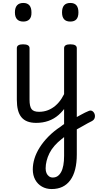

<svg xmlns="http://www.w3.org/2000/svg" viewBox="-20 -815 663 1300"><path d="M225 17Q191 17 166 7.5Q141 -2 125 -21.5Q109 -41 101.5 -70.5Q94 -100 94 -140V-489Q94 -502 104.5 -508.5Q115 -515 136 -515Q158 -515 169 -508.5Q180 -502 180 -489V-140Q180 -95 193.5 -76.5Q207 -58 244 -58Q258 -58 265 -46.5Q272 -35 270.5 -20.5Q269 -6 258 5.5Q247 17 225 17ZM138 -669Q110 -669 95.5 -684.5Q81 -700 81 -731Q81 -763 95.5 -779Q110 -795 138 -795Q165 -795 179 -779Q193 -763 193 -731Q194 -700 179.5 -684.5Q165 -669 138 -669ZM225 17Q211 17 204.5 5.5Q198 -6 199.5 -20.5Q201 -35 212 -46.5Q223 -58 244 -58Q277 -58 305 -69Q333 -80 356 -100Q379 -120 396.5 -147Q414 -174 426 -205Q432 -220 443.5 -218.5Q455 -217 463.5 -207Q472 -197 469 -186Q454 -138 430.5 -100.5Q407 -63 376.5 -36.5Q346 -10 308 3.5Q270 17 225 17ZM465 -3Q481 -12 497 -21Q513 -30 528 -38Q543 -46 555.5 -52.5Q568 -59 579 -63Q594 -70 605 -63Q616 -56 620.5 -43Q625 -30 621 -16.5Q617 -3 602 5Q589 11 573 20Q557 29 539.5 39Q522 49 503.5 59Q485 69 468 79ZM330 465Q293 465 264 448.5Q235 432 218.5 402Q202 372 202 332Q202 296 213.5 258.5Q225 221 249 183Q273 145 308.5 109Q344 73 391 42Q396 37 402 33.5Q408 30 414 25V-489Q414 -502 424.5 -508.5Q435 -515 456 -515Q478 -515 489 -508.5Q500 -502 500 -489V231Q500 287 489 331Q478 375 456 405Q434 435 402.5 450Q371 465 330 465ZM337 387Q356 387 370 377.5Q384 368 394 349.5Q404 331 409 303.5Q414 276 414 240V113Q410 116 406.5 119.5Q403 123 398 126Q370 148 349 172Q328 196 315 222Q302 248 295.5 274.5Q289 301 289 325Q289 344 295 357.5Q301 371 312 379Q323 387 337 387ZM456 -669Q428 -669 414 -684.5Q400 -700 400 -731Q400 -763 414 -779Q428 -795 456 -795Q484 -795 497.5 -779Q511 -763 511 -731Q511 -700 497.5 -684.5Q484 -669 456 -669Z"/></svg>

Font: Playwrite HU
Style: Regular
Weight: 400
Designer: Veronika Burian, José Scaglione
Foundry: TypeTogether
Version: Version 1.002